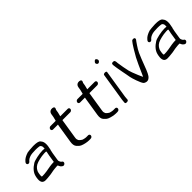

<svg xmlns="http://www.w3.org/2000/svg" viewBox="133 -1586 2490 2490"><g transform="rotate(-45 1378.5 -340.5)"><path d="M242.2 -38.2 242.9 -38.3 272.1 -43.4C293.9 -47.4 306.3 -50.7 325.1 -52.1C345.8 -53.5 351.1 -56 362.9 -56H389.9C398.5 -34.2 407.2 -18.9 421.2 -9.8L430.9 -2.9C445.3 6.7 463.1 -3.3 471.2 -14.4C479.2 -25.5 479.4 -41.6 466.6 -50.1L456.6 -57.2L456.3 -57.4C455.2 -58.1 451.2 -62.6 447 -71.6C438.1 -90.8 437 -91 441.6 -120.5L456.5 -214.5C458.8 -228.6 463.9 -250.6 466.7 -263.2C467.6 -267.2 473 -271.8 472 -285.5C472.9 -288.9 473.9 -292.7 474.8 -298C482.6 -332.1 483.8 -364.8 476.9 -393.1C473.8 -405.9 465.7 -418.9 453.1 -433.8C437.7 -452.1 401.6 -459 344.8 -459H344.1L343.5 -459C291.8 -456.4 253.6 -453.5 234.9 -449.7L234.2 -449.6L233.5 -449.4C188.4 -435.1 154.5 -416.4 134 -391.6L125.7 -381.8C113 -367.9 116.6 -351.4 125.8 -344C134.9 -336.6 152.9 -335.6 165.2 -350.4L173.5 -360.2C192.5 -381.1 232.3 -397.6 269.5 -400C313.7 -402.7 345.4 -405 395.7 -398.7C401.3 -398 410.7 -393.8 418.1 -381.6L418.4 -381L418.7 -380.5C424.7 -371.7 427.7 -357 425.4 -330.6C417.9 -332 406.2 -333 389.5 -333C329.1 -333 227.9 -310.9 200.1 -293.7C140.7 -256.9 102.8 -212.7 90.5 -161.5C75.5 -99.8 71.8 -30 144.1 -30C167.1 -30 197.9 -32.8 242.2 -38.2ZM388.6 -133C388.1 -129.6 387.8 -127.8 387.3 -123.5H374.9C363.7 -123.5 353.5 -123.1 344.7 -121.7C315.3 -117.1 307.3 -118.8 262.3 -109L234.9 -104.2C204.5 -99.6 178.9 -97.5 152.8 -97.5C144.8 -97.5 142.8 -99.5 141.4 -103.6C138 -113.6 145.3 -169.3 153.4 -186.9C171 -225 198.6 -250.7 245.5 -265.9C256.7 -269 270.8 -272.8 287.7 -277.4C317.2 -285.6 343.6 -287 380.4 -290.5H405.1C406.6 -290.5 409.9 -289.8 415.2 -284.8C411.8 -274.2 408 -255.1 403.5 -227Z M947.1 -53H908.6C900.1 -53 882.9 -56 859.1 -62.5C849.7 -64.4 814.5 -92.4 811.5 -101.3C804.2 -122.8 800.8 -123.7 806.4 -159.4L846.5 -412.5C847.5 -418.8 848.5 -424 849.5 -428H993.5C1008.5 -428 1023 -440.5 1025.3 -455.5C1027.7 -470.5 1017.2 -483 1002.2 -483H864.6L878.5 -538.1L885.2 -580.5C885.2 -580.5 918.4 -624.9 865.3 -630.8C835.1 -634.2 814.6 -617.9 807.1 -599.5C804.8 -593.8 803.1 -587.5 802 -580.5L795.4 -538.9L781.2 -483H685C670 -483 655.5 -470.5 653.1 -455.5C650.8 -440.5 661.2 -428 676.3 -428H767.5L763 -404.1L723.9 -157.2C717.7 -118.3 721.2 -87.7 739.4 -65.5C755.9 -45.4 773.8 -30.6 794.9 -21.4C826.1 -7.9 876.9 2 907.1 2H933.1C943.2 2 955.4 -0.5 963.8 -10.8C967.3 -15.2 969.4 -20.4 970.2 -25.5C972.6 -40.5 962.1 -53 947.1 -53Z M1442.1 -53H1403.6C1395.1 -53 1377.9 -56 1354.1 -62.5C1344.7 -64.4 1309.5 -92.4 1306.5 -101.3C1299.2 -122.8 1295.8 -123.7 1301.4 -159.4L1341.5 -412.5C1342.5 -418.8 1343.5 -424 1344.5 -428H1488.5C1503.5 -428 1518 -440.5 1520.3 -455.5C1522.7 -470.5 1512.2 -483 1497.2 -483H1359.6L1373.5 -538.1L1380.2 -580.5C1380.2 -580.5 1413.4 -624.9 1360.3 -630.8C1330.1 -634.2 1309.6 -617.9 1302.1 -599.5C1299.8 -593.8 1298.1 -587.5 1297 -580.5L1290.4 -538.9L1276.2 -483H1180C1165 -483 1150.5 -470.5 1148.1 -455.5C1145.8 -440.5 1156.2 -428 1171.3 -428H1262.5L1258 -404.1L1218.9 -157.2C1212.7 -118.3 1216.2 -87.7 1234.4 -65.5C1250.9 -45.4 1268.8 -30.6 1289.9 -21.4C1321.1 -7.9 1371.9 2 1402.1 2H1428.1C1438.2 2 1450.4 -0.5 1458.8 -10.8C1462.3 -15.2 1464.4 -20.4 1465.2 -25.5C1467.6 -40.5 1457.1 -53 1442.1 -53Z M1645.3 -460 1583.5 -70C1582.1 -61.3 1581.2 -52.4 1580.6 -43.2L1578.7 -13.5L1578.7 -13C1580.1 -3.1 1596.9 0.3 1609.8 -1C1621.5 -2.4 1634.9 -8.4 1634.6 -20.8L1635.3 -31.3L1635.2 -31.9C1634.8 -40 1635.8 -52.9 1638.5 -70L1700.3 -460C1701.6 -468.2 1690.2 -475 1675.2 -475C1660.1 -475 1646.6 -468.2 1645.3 -460ZM1684.9 -669.7C1673 -659.6 1668.3 -644.4 1677.6 -632.3C1685.2 -619.2 1702.1 -611.8 1718.5 -626.8C1734.9 -640.9 1732.3 -659.8 1723.8 -669.2C1717 -683.7 1701 -691.1 1684.9 -669.7Z M1819.3 -465.3C1820.6 -457.8 1821.4 -452.4 1821.5 -449.6C1822.6 -428 1827.6 -412.6 1830.7 -387.2C1835 -354.7 1849.8 -289.1 1854.9 -259.1L1863.9 -208.1C1870.2 -171.4 1907.9 -58.2 1931.7 -27.6C1936.6 -20.8 1948.2 -13.7 1962.8 -9.6C2003.6 2.3 2026.6 -27 2031.1 -30.5C2041.6 -39.3 2040.9 -44.1 2047.5 -52.5C2055.1 -62.7 2064.8 -83.3 2079.4 -117.4C2093.2 -151.5 2111.5 -200.6 2136.1 -264.5C2160.3 -326.3 2179.6 -367.6 2192.1 -386.7C2219 -428.2 2220.9 -433.6 2252.1 -477.2L2260.4 -487L2260.8 -487.9C2272.7 -501.9 2267 -516.7 2256.3 -522.6C2246.1 -526 2229.9 -525.5 2219.4 -517.9L2210.6 -507C2198.1 -491.7 2185.3 -473 2171.8 -451C2154.6 -422.2 2148.6 -416.2 2128 -378.1C2112.4 -355.9 2089 -310.6 2056.3 -240.2C2023.5 -168.8 2002.6 -122.5 1993.6 -100.7C1990.9 -94.9 1988.4 -89.9 1985.7 -84.9C1965.1 -130.9 1952.6 -153.8 1926.2 -226.1L1910.3 -275.9C1903.5 -308.7 1898.1 -336.8 1893.2 -359.5C1885.7 -397 1886.4 -412 1879.7 -443.5C1877.9 -450.4 1881.6 -487.1 1862.8 -497C1849.4 -500.1 1832.9 -498.9 1825.1 -493.5C1819 -485 1817.7 -474.9 1819.3 -465.3Z M2478.2 -38.2 2478.9 -38.3 2508.1 -43.4C2529.9 -47.4 2542.3 -50.7 2561.1 -52.1C2581.8 -53.5 2587.1 -56 2598.9 -56H2625.9C2634.5 -34.2 2643.2 -18.9 2657.2 -9.8L2666.9 -2.9C2681.3 6.7 2699.1 -3.3 2707.2 -14.4C2715.2 -25.5 2715.4 -41.6 2702.6 -50.1L2692.6 -57.2L2692.3 -57.4C2691.2 -58.1 2687.2 -62.6 2683 -71.6C2674.1 -90.8 2673 -91 2677.6 -120.5L2692.5 -214.5C2694.8 -228.6 2699.9 -250.6 2702.7 -263.2C2703.6 -267.2 2709 -271.8 2708 -285.5C2708.9 -288.9 2709.9 -292.7 2710.8 -298C2718.6 -332.1 2719.8 -364.8 2712.9 -393.1C2709.8 -405.9 2701.7 -418.9 2689.1 -433.8C2673.7 -452.1 2637.6 -459 2580.8 -459H2580.1L2579.5 -459C2527.8 -456.4 2489.6 -453.5 2470.9 -449.7L2470.2 -449.6L2469.5 -449.4C2424.4 -435.1 2390.5 -416.4 2370 -391.6L2361.7 -381.8C2349 -367.9 2352.6 -351.4 2361.8 -344C2370.9 -336.6 2388.9 -335.6 2401.2 -350.4L2409.5 -360.2C2428.5 -381.1 2468.3 -397.6 2505.5 -400C2549.7 -402.7 2581.4 -405 2631.7 -398.7C2637.3 -398 2646.7 -393.8 2654.1 -381.6L2654.4 -381L2654.7 -380.5C2660.7 -371.7 2663.7 -357 2661.4 -330.6C2653.9 -332 2642.2 -333 2625.5 -333C2565.1 -333 2463.9 -310.9 2436.1 -293.7C2376.7 -256.9 2338.8 -212.7 2326.5 -161.5C2311.5 -99.8 2307.8 -30 2380.1 -30C2403.1 -30 2433.9 -32.8 2478.2 -38.2ZM2624.6 -133C2624.1 -129.6 2623.8 -127.8 2623.3 -123.5H2610.9C2599.7 -123.5 2589.5 -123.1 2580.7 -121.7C2551.3 -117.1 2543.3 -118.8 2498.3 -109L2470.9 -104.2C2440.5 -99.6 2414.9 -97.5 2388.8 -97.5C2380.8 -97.5 2378.8 -99.5 2377.4 -103.6C2374 -113.6 2381.3 -169.3 2389.4 -186.9C2407 -225 2434.6 -250.7 2481.5 -265.9C2492.7 -269 2506.8 -272.8 2523.7 -277.4C2553.2 -285.6 2579.6 -287 2616.4 -290.5H2641.1C2642.6 -290.5 2645.9 -289.8 2651.2 -284.8C2647.8 -274.2 2644 -255.1 2639.5 -227Z"/></g></svg>

Font: MewTooHand
Style: BdWideIta
Weight: 400
Designer: Mew Too, Robert Jablonski
Version: Version 0.77